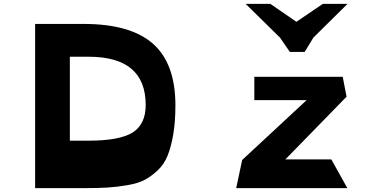

<svg xmlns="http://www.w3.org/2000/svg" viewBox="-20 -974 1973 995"><path d="M1482 -705 1431 -779 1253 -954H1381L1516 -861L1653 -954H1781L1604 -779L1559 -705ZM162 1V-850H413Q656 -850 772.5 -747.5Q889 -645 889 -428Q889 -343 878 -278.5Q867 -214 849 -168.5Q831 -123 797.5 -91.5Q764 -60 730 -42Q696 -24 641 -14.5Q586 -5 536.5 -2Q487 1 413 1ZM342 -245H439Q600 -245 667.5 -287.5Q735 -330 735 -430Q735 -680 439 -680H342ZM1298 -455V-576H1756L1776 -473L1459 -148H1697L1780 1H1204L1235 -145L1569 -455Z"/></svg>

Font: OpenDyslexic
Style: Bold
Weight: 800
Designer: Abbie Gonzalez
Version: Version 0.920;hotconv 1.0.109;makeotfexe 2.5.65596